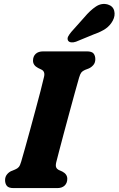

<svg xmlns="http://www.w3.org/2000/svg" viewBox="-20 -963 607 983"><path d="M267.5 -130.5Q264 -114 267.8 -105.8Q271.5 -97.5 281 -92.5L298.5 -85Q324.5 -71.5 324.5 -47.5Q324.5 -26 311 -13Q297.5 0 273 0H50Q24 0 15 -11.5Q6 -23 6 -40.5Q6 -58 15.8 -70Q25.5 -82 38.5 -87.5L57 -95Q69.5 -100 76.2 -108Q83 -116 88.5 -135.5Q96.5 -162.5 108.5 -205.5Q120.5 -248.5 134.5 -299.5Q148.5 -350.5 162.2 -401.8Q176 -453 187.5 -497Q199 -541 205.5 -570Q212 -597.5 191.5 -607L175 -615Q149 -628.5 149 -652.5Q149 -674 162.5 -687Q176 -700 201.5 -700H424Q450.5 -700 459.2 -688.8Q468 -677.5 468 -660Q468 -642 458 -630.2Q448 -618.5 434.5 -612.5L415 -605Q402.5 -599.5 396.5 -592Q390.5 -584.5 385 -566Q376 -535.5 363 -487.8Q350 -440 335 -385.2Q320 -330.5 306.2 -278.5Q292.5 -226.5 282 -186.8Q271.5 -147 267.5 -130.5ZM411 -873.5Q441.5 -910 471 -929.5Q500.5 -949 532 -940Q558.5 -932 564.8 -907.5Q571 -883 557.5 -857.5Q544 -832.5 521.8 -816.8Q499.5 -801 460 -787L369 -749.5Q356.5 -745 344.5 -746.2Q332.5 -747.5 328 -756Q323.5 -766 329.2 -776.8Q335 -787.5 344.5 -799Z"/></svg>

Font: Fraunces 72pt SuperSoft
Style: Bold Italic
Weight: 700
Italic angle: -16°
Version: Version 1.000;[0bf87f6ff]